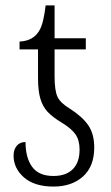

<svg xmlns="http://www.w3.org/2000/svg" viewBox="-20 -677 409 707"><path d="M30 -104Q30 -126 41.5 -140Q53 -154 74 -154Q74 -96 98.5 -62.5Q123 -29 177 -29Q223 -29 248 -54Q273 -79 273 -126Q273 -160 258.5 -181.5Q244 -203 208 -225Q173 -246 155 -265.5Q137 -285 128.5 -314Q120 -343 120 -390V-495H52V-524Q94 -526 116 -552Q129 -567 136 -591.5Q143 -616 148 -657H181V-536H296V-495H181V-396Q181 -344 191.5 -321Q202 -298 237 -277Q284 -247 305.5 -215Q327 -183 327 -134Q327 -64 285.5 -27Q244 10 177 10Q107 10 68.5 -23.5Q30 -57 30 -104Z"/></svg>

Font: Noto Serif NarrowLight
Style: Regular
Weight: 300
Width: 4
Designer: Monotype Design Team
Foundry: Monotype Imaging Inc.
Version: Version 1.001